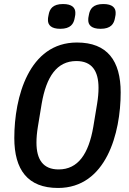

<svg xmlns="http://www.w3.org/2000/svg" viewBox="-20 -921 640 953"><path d="M268 12C507 12 579 -260 579 -462C579 -619 513 -710 362 -710C123 -710 51 -438 51 -236C51 -79 117 12 268 12ZM271 -80C194 -80 161 -129 161 -213C161 -237 163 -261 168 -292L187 -407C210 -540 262 -618 359 -618C436 -618 469 -569 469 -485C469 -461 467 -437 462 -406L443 -291C420 -158 368 -80 271 -80ZM279 -778C330 -778 346 -802 351 -833C354 -845 354 -851 354 -858C354 -882 338 -901 293 -901C242 -901 226 -877 221 -846C218 -834 218 -828 218 -821C218 -797 234 -778 279 -778ZM479 -778C530 -778 546 -802 551 -833C554 -845 554 -851 554 -858C554 -882 538 -901 493 -901C442 -901 426 -877 421 -846C418 -834 418 -828 418 -821C418 -797 434 -778 479 -778Z"/></svg>

Font: IBM Mono Medium
Style: Italic
Weight: 500
Italic angle: -9°
Monospace: yes
Designer: Mike Abbink, Paul van der Laan, Pieter van Rosmalen
Foundry: Bold Monday
Version: Version 2.3